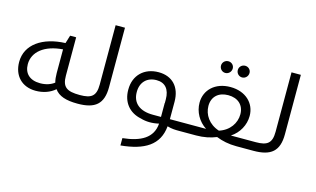

<svg xmlns="http://www.w3.org/2000/svg" viewBox="-106 -1015 2579 1569"><g transform="rotate(15 1184.0 -230.5)"><path d="M565 -73C455 -73 415 -100 415 -197V-521H364L343 -453C152 -446 17 -355 17 -207C17 -90 91 -13 207 -13C271 -13 328 -33 370 -70C405 -20 469 0 565 0H566V-73ZM227 -82C137 -82 90 -131 90 -207C90 -311 182 -387 337 -398V-197C337 -167 340 -142 346 -119C318 -97 277 -82 227 -82Z M566 0C714 0 780 -54 780 -197V-700H701V-197C701 -100 663 -73 566 -73C555 -73 550 -69 550 -58V-16C550 -5 555 0 566 0Z M1425 -73H1328V-220C1328 -346 1256 -420 1141 -420C1019 -420 937 -340 937 -220V-217C937 -111 998 -37 1098 -17C1144 -3 1197 -2 1252 -15C1243 108 1145 161 993 177V239C1192 220 1310 150 1325 -12C1362 0 1397 0 1425 0ZM1009 -217V-219C1009 -301 1061 -353 1141 -353C1213 -353 1254 -307 1254 -220V-190H1253V-72H1184C1072 -72 1009 -125 1009 -217Z M1667 -555C1695 -555 1717 -578 1717 -606C1717 -633 1695 -654 1668 -654C1640 -654 1618 -632 1618 -605C1618 -577 1640 -555 1667 -555ZM1809 -555C1837 -555 1859 -578 1859 -606C1859 -633 1837 -654 1810 -654C1782 -654 1760 -632 1760 -605C1760 -577 1782 -555 1809 -555ZM1884 -73H1844C1910 -116 1951 -189 1951 -267C1951 -374 1868 -455 1739 -455C1610 -455 1527 -374 1527 -267C1527 -189 1568 -116 1634 -73H1594H1424C1385 -73 1357 -58 1357 -37V-36C1357 -15 1385 0 1424 0H1569C1633 0 1690 -12 1739 -32C1788 -12 1845 0 1909 0H2054V-73ZM1739 -386C1821 -386 1874 -338 1874 -260C1874 -186 1827 -114 1739 -86C1651 -114 1604 -186 1604 -260C1604 -338 1657 -386 1739 -386Z M2054 0C2202 0 2268 -54 2268 -197V-700H2189V-197C2189 -100 2151 -73 2054 -73C2043 -73 2038 -69 2038 -58V-16C2038 -5 2043 0 2054 0Z"/></g></svg>

Font: Juman Normal
Style: Regular
Weight: 300
Designer: Bandar Raffah (Arabic) Julieta Ulanovsky (Latin)
Foundry: Caramella
Version: Version 5.022;PS 005.022;hotconv 1.0.88;makeotf.lib2.5.64775